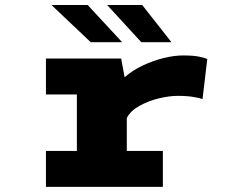

<svg xmlns="http://www.w3.org/2000/svg" viewBox="-20 -728 915 748"><path d="M159 0V-140H279.5V-360H159V-500H452L465.5 -427Q497 -454.5 537 -473.2Q577 -492 617.8 -502Q658.5 -512 693.5 -512Q735 -512 758.2 -506.8Q781.5 -501.5 787.5 -498L769 -342Q762.5 -345 736.8 -349.8Q711 -354.5 672.5 -354.5Q639 -354.5 598 -344.5Q557 -334.5 522.5 -315.2Q488 -296 474 -268V-140H614.5V0ZM530.5 -563.5 397.5 -708.5H534L648 -563.5ZM333.5 -563.5 180.5 -708.5H321.5L456 -563.5Z"/></svg>

Font: Trispace SemiExpanded ExtraBold
Style: Regular
Weight: 800
Width: 6
Designer: Tyler Finck
Foundry: Etcetera Type Company
Version: Version 1.210; ttfautohint (v1.8.3)